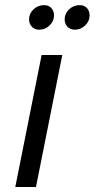

<svg xmlns="http://www.w3.org/2000/svg" viewBox="-20 -746 378 766"><path d="M146 -526.5H228.5L123.5 0H41ZM156 -725.5Q174 -725.5 184.8 -714Q195.5 -702.5 195.5 -684.5Q195.5 -661.5 177.8 -644.5Q160 -627.5 136.5 -627.5Q118.5 -627.5 107.2 -639.2Q96 -651 96 -668.5Q96 -692 113.8 -708.8Q131.5 -725.5 156 -725.5ZM298 -725.5Q316 -725.5 326.8 -714Q337.5 -702.5 337.5 -684.5Q337.5 -661.5 319.8 -644.5Q302 -627.5 278.5 -627.5Q260.5 -627.5 249.2 -639.2Q238 -651 238 -668.5Q238 -692 255.8 -708.8Q273.5 -725.5 298 -725.5Z"/></svg>

Font: Argentum Sans Light
Style: Italic
Weight: 300
Italic angle: -11.3°
Designer: Julieta Ulanovsky (font), Owen Earl (portions from Jones font), Cristiano Sobral (main changes and remaster)
Foundry: Julieta Ulanovsky (font), Owen Earl (portions from Jones font), Cristiano Sobral (main changes and remaster)
Version: Version 3.127